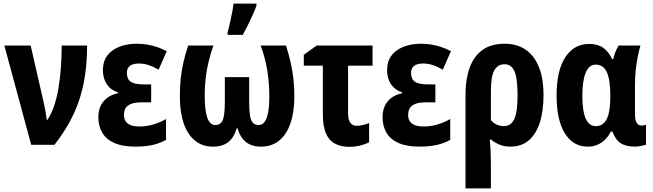

<svg xmlns="http://www.w3.org/2000/svg" viewBox="-20 -798 3597 1058"><path d="M4 -547H149L221 -232Q225 -216 228 -199Q231 -182 233.5 -166Q236 -150 238 -137H241Q262 -168 277.5 -212.5Q293 -257 302 -311Q311 -365 315.5 -425Q320 -485 320 -547H460Q460 -439 442.5 -346.5Q425 -254 385.5 -169Q346 -84 280 0H152Z M813 -333V-234H762Q724 -234 702.5 -225.5Q681 -217 672 -202Q663 -187 663 -165Q663 -144 672 -130Q681 -116 700 -108.5Q719 -101 749 -101Q788 -101 826 -112.5Q864 -124 895 -142V-27Q871 -14 846 -6Q821 2 791.5 6Q762 10 726 10Q654 10 609 -10.5Q564 -31 543 -67.5Q522 -104 522 -152Q522 -206 551 -240Q580 -274 630 -284V-289Q590 -302 568.5 -334Q547 -366 547 -412Q547 -459 570.5 -491Q594 -523 637 -540Q680 -557 734 -557Q763 -557 790.5 -552.5Q818 -548 845 -539Q872 -530 899 -516L854 -414Q827 -430 800 -439Q773 -448 745 -448Q713 -448 696 -435Q679 -422 679 -397Q679 -362 700.5 -347.5Q722 -333 770 -333Z M1556 -547Q1572 -497 1582 -452Q1592 -407 1597 -361.5Q1602 -316 1602 -265Q1602 -181 1580.5 -118.5Q1559 -56 1518 -23Q1477 10 1418 10Q1367 10 1335 -15.5Q1303 -41 1289 -91H1284Q1270 -41 1238.5 -15.5Q1207 10 1153 10Q1095 10 1054 -23.5Q1013 -57 992 -119Q971 -181 971 -265Q971 -318 975.5 -362.5Q980 -407 990 -451.5Q1000 -496 1017 -547H1156Q1141 -505 1130 -460.5Q1119 -416 1113.5 -368.5Q1108 -321 1108 -271Q1108 -191 1122 -150Q1136 -109 1168 -109Q1187 -109 1198.5 -122Q1210 -135 1214.5 -163.5Q1219 -192 1219 -237V-373H1353V-237Q1353 -190 1357.5 -162Q1362 -134 1373.5 -121.5Q1385 -109 1405 -109Q1426 -109 1439 -127.5Q1452 -146 1458 -181.5Q1464 -217 1464 -269Q1464 -341 1452.5 -411.5Q1441 -482 1416 -547ZM1234 -620Q1238 -633 1243 -654Q1248 -675 1253 -699Q1258 -723 1262 -744.5Q1266 -766 1267 -778H1393V-766Q1384 -742 1372 -715Q1360 -688 1346.5 -660.5Q1333 -633 1318 -606H1234Z M2033 -547V-436H1898V-173Q1898 -139 1910 -122Q1922 -105 1945 -105Q1962 -105 1979.5 -109Q1997 -113 2014 -120V-14Q1993 -3 1964.5 4Q1936 11 1904 11Q1857 11 1824 -7.5Q1791 -26 1775 -65.5Q1759 -105 1759 -169V-436H1654V-496L1725 -547Z M2379 -333V-234H2328Q2290 -234 2268.5 -225.5Q2247 -217 2238 -202Q2229 -187 2229 -165Q2229 -144 2238 -130Q2247 -116 2266 -108.5Q2285 -101 2315 -101Q2354 -101 2392 -112.5Q2430 -124 2461 -142V-27Q2437 -14 2412 -6Q2387 2 2357.5 6Q2328 10 2292 10Q2220 10 2175 -10.5Q2130 -31 2109 -67.5Q2088 -104 2088 -152Q2088 -206 2117 -240Q2146 -274 2196 -284V-289Q2156 -302 2134.5 -334Q2113 -366 2113 -412Q2113 -459 2136.5 -491Q2160 -523 2203 -540Q2246 -557 2300 -557Q2329 -557 2356.5 -552.5Q2384 -548 2411 -539Q2438 -530 2465 -516L2420 -414Q2393 -430 2366 -439Q2339 -448 2311 -448Q2279 -448 2262 -435Q2245 -422 2245 -397Q2245 -362 2266.5 -347.5Q2288 -333 2336 -333Z M2975 -273Q2975 -189 2955.5 -125.5Q2936 -62 2895.5 -26Q2855 10 2791 10Q2759 10 2732.5 -1Q2706 -12 2686 -29H2679Q2682 4 2683.5 39.5Q2685 75 2685 104V240H2545V-274Q2545 -360 2567.5 -423.5Q2590 -487 2637.5 -522Q2685 -557 2761 -557Q2828 -557 2875.5 -525Q2923 -493 2949 -430Q2975 -367 2975 -273ZM2760 -444Q2722 -444 2703.5 -409.5Q2685 -375 2685 -296V-137Q2698 -120 2717 -111.5Q2736 -103 2756 -103Q2796 -103 2814 -142Q2832 -181 2832 -273Q2832 -366 2815 -405Q2798 -444 2760 -444Z M3264 -103Q3291 -103 3308.5 -120.5Q3326 -138 3334.5 -174Q3343 -210 3343 -265V-272Q3343 -358 3324 -400Q3305 -442 3262 -442Q3226 -442 3207.5 -397.5Q3189 -353 3189 -270Q3189 -186 3207.5 -144.5Q3226 -103 3264 -103ZM3218 10Q3138 10 3092.5 -63.5Q3047 -137 3047 -271Q3047 -409 3095 -482.5Q3143 -556 3227 -556Q3273 -556 3303.5 -535Q3334 -514 3353 -472H3359Q3364 -494 3372 -513.5Q3380 -533 3389 -547H3509Q3501 -520 3494 -484.5Q3487 -449 3483 -410Q3479 -371 3479 -331V-168Q3479 -136 3488.5 -121Q3498 -106 3514 -106Q3521 -106 3528.5 -107.5Q3536 -109 3540 -111V-2Q3537 1 3525.5 3.5Q3514 6 3501.5 8Q3489 10 3481 10Q3429 10 3400 -9Q3371 -28 3355 -73H3346Q3333 -47 3314 -28.5Q3295 -10 3271.5 0Q3248 10 3218 10Z"/></svg>

Font: Noto Sans Display Condensed
Style: Bold
Weight: 700
Width: 3
Designer: Monotype Design Team
Foundry: Monotype Imaging Inc.
Version: Version 2.003